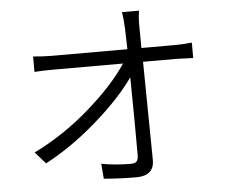

<svg xmlns="http://www.w3.org/2000/svg" viewBox="-55 -843 1110 932"><g transform="rotate(-5 500.0 -376.5)"><path d="M651.4 -597.7H815.4Q848.6 -597.7 897.5 -602.5V-527.3Q827.1 -530.3 817.4 -530.3H653.3Q658.2 -116.2 659.2 -50.8Q659.2 25.4 572.3 25.4Q498 25.4 414.1 18.6L408.2 -54.7Q477.5 -42 550.8 -42Q572.3 -42 580.1 -51.3Q587.9 -60.5 587.9 -82Q587.9 -252.9 585 -460.9Q519.5 -366.2 396 -257.8Q272.5 -149.4 141.6 -80.1L90.8 -137.7Q235.4 -208 362.8 -319.3Q490.2 -430.7 555.7 -530.3H214.8Q170.9 -530.3 124 -527.3V-602.5Q174.8 -597.7 212.9 -597.7H583Q581.1 -668.9 580.1 -699.2Q578.1 -747.1 572.3 -779.3H655.3Q649.4 -737.3 650.4 -699.2Z"/></g></svg>

Font: Gen Shin Gothic Normal
Style: Regular
Weight: 300
Designer: [Source Han Sans]
Ryoko NISHIZUKA  (kana & ideographs); Paul D. Hunt (Latin, Greek & Cyrillic); Wenlong ZHANG  (bopomofo
Version: Version 1.002.20150607